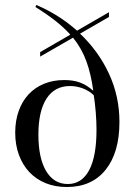

<svg xmlns="http://www.w3.org/2000/svg" viewBox="-20 -734 551 770"><path d="M417 -666 301 -599Q375 -529 417 -438.5Q459 -348 459 -245Q459 -122 403.5 -53Q348 16 248 16Q201 16 163 0.5Q125 -15 98 -43.5Q71 -72 56 -112.5Q41 -153 41 -202Q41 -250 55 -289Q69 -328 94.5 -355.5Q120 -383 156.5 -398Q193 -413 238 -413Q274 -413 301 -403Q328 -393 354 -370Q345 -437 326.5 -488Q308 -539 273 -583L141 -507V-525L262 -595Q236 -624 201.5 -651Q167 -678 122 -706L126 -714Q217 -675 289 -611L417 -685ZM252 4Q308 4 337.5 -51.5Q367 -107 367 -213Q367 -247 364 -284Q361 -321 356 -352Q339 -369 313.5 -379Q288 -389 261 -389Q199 -389 166.5 -338.5Q134 -288 134 -194Q134 -100 165 -48Q196 4 252 4Z"/></svg>

Font: Libre Caslon Display
Style: Regular
Weight: 400
Designer: Pablo Impallari, Rodrigo Fuenzalida
Foundry: Pablo Impallari, Rodrigo Fuenzalida
Version: Version 1.002; ttfautohint (v1.5)